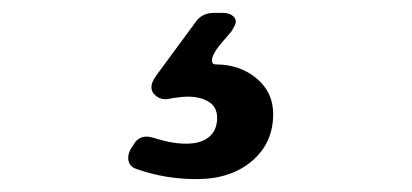

<svg xmlns="http://www.w3.org/2000/svg" viewBox="-20 -52 640 298"><path d="M404 125Q404 170 371 198Q338 226 285 226Q237 226 194 211Q179 207 179 193Q179 186 183 179L187 173Q194 160 208 160Q211 160 219 162Q246 171 269 171Q292 171 304.5 160.5Q317 150 317 131Q317 114 304 106Q291 98 271 98Q264 98 250 100Q240 102 237 102Q227 102 220 95Q215 90 215 83Q215 76 222 66L283 -17Q293 -32 312 -32H325Q335 -32 340.5 -28Q346 -24 346 -18Q346 -14 339 -3L321 18Q309 33 309 42Q309 48 315 48Q352 48 378 69.5Q404 91 404 125Z"/></svg>

Font: Shippori Gothic B2 Bold
Style: Regular
Weight: 700
Designer: FONTDASU
Foundry: FONTDASU / Google Inc. / but / Adobe
Version: Version 1.130